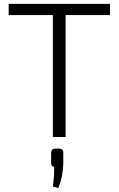

<svg xmlns="http://www.w3.org/2000/svg" viewBox="-20 -710 615 995"><path d="M550 -632H320V0H254V-632H25V-690H550ZM268 60H286Q308 60 308 82V138Q306 207 282 265L254 256Q261 207 261 154Q245 154 245 135V82Q246 60 268 60Z"/></svg>

Font: Exo 2.0 Light
Style: Regular
Weight: 300
Designer: Natanael Gama
Version: Version 1.001;PS 001.001;hotconv 1.0.70;makeotf.lib2.5.58329